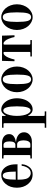

<svg xmlns="http://www.w3.org/2000/svg" viewBox="1127 -1653 754 3048"><g transform="rotate(-90 1504.0 -129.0)"><path d="M48 -237Q48 -344 107 -415Q166 -486 250 -486Q311 -486 354.5 -443Q398 -400 413 -328Q420 -296 420 -228H176Q176 -196 176.5 -179Q177 -162 179.5 -140Q182 -118 187 -99Q196 -62 222 -40Q248 -18 281 -18Q306 -18 327.5 -31Q349 -44 362.5 -65Q376 -86 385 -111Q394 -136 396 -162H422Q420 -138 414 -115Q408 -92 395 -69Q382 -46 365 -28Q348 -10 321 1Q294 12 261 12Q167 12 107.5 -60Q48 -132 48 -237ZM176 -256H304Q304 -362 290.5 -412Q277 -462 240 -462Q203 -462 189.5 -412Q176 -362 176 -256Z M682 -40Q682 -31 685.5 -27.5Q689 -24 698 -24H736Q768 -24 784 -55Q800 -86 800 -132Q800 -178 784 -206Q768 -234 736 -234H682ZM682 -262H729Q783 -262 783 -357Q783 -402 768.5 -426Q754 -450 729 -450H698Q689 -450 685.5 -446.5Q682 -443 682 -434ZM512 0V-24H550Q559 -24 562.5 -27.5Q566 -31 566 -40V-434Q566 -443 562.5 -446.5Q559 -450 550 -450H512V-474H753Q820 -474 859.5 -444Q899 -414 899 -360Q899 -315 864.5 -288.5Q830 -262 777 -255V-251Q846 -246 887 -213Q928 -180 928 -123Q928 -70 886 -35Q844 0 783 0Z M1188 -240Q1188 -184 1197 -140Q1206 -96 1219 -71Q1232 -46 1246.5 -33Q1261 -20 1274 -20Q1340 -20 1340 -237Q1340 -454 1274 -454Q1251 -454 1231.5 -426Q1212 -398 1200 -348Q1188 -298 1188 -240ZM1000 204H1056Q1065 204 1068.5 200.5Q1072 197 1072 188V-434Q1072 -443 1068.5 -446.5Q1065 -450 1056 -450H1000V-474H1188V-416H1194Q1208 -444 1232 -465Q1256 -486 1288 -486Q1340 -486 1382 -450Q1424 -414 1446 -357Q1468 -300 1468 -237Q1468 -174 1447 -117Q1426 -60 1385 -24Q1344 12 1292 12Q1260 12 1235 -7Q1210 -26 1194 -59L1188 -57V188Q1188 197 1191.5 200.5Q1195 204 1204 204H1260V228H1000Z M1708 -409Q1692 -356 1692 -237Q1692 -118 1708 -65Q1724 -12 1768 -12Q1812 -12 1828 -65Q1844 -118 1844 -237Q1844 -356 1828 -409Q1812 -462 1768 -462Q1724 -462 1708 -409ZM1581 -137.5Q1564 -184 1564 -237Q1564 -290 1581 -336.5Q1598 -383 1626 -415.5Q1654 -448 1691 -467Q1728 -486 1768 -486Q1808 -486 1845 -467Q1882 -448 1910 -415.5Q1938 -383 1955 -336.5Q1972 -290 1972 -237Q1972 -184 1955 -137.5Q1938 -91 1910 -58.5Q1882 -26 1845 -7Q1808 12 1768 12Q1728 12 1691 -7Q1654 -26 1626 -58.5Q1598 -91 1581 -137.5Z M2056 -276 2062 -474H2462L2468 -276H2440Q2434 -314 2412 -369Q2399 -402 2378.5 -426Q2358 -450 2336 -450Q2326 -450 2323 -447Q2320 -444 2320 -434V-40Q2320 -31 2323.5 -27.5Q2327 -24 2336 -24H2392V0H2132V-24H2188Q2197 -24 2200.5 -27.5Q2204 -31 2204 -40V-434Q2204 -444 2201 -447Q2198 -450 2188 -450Q2166 -450 2145.5 -426Q2125 -402 2112 -369Q2102 -344 2095 -321Q2088 -298 2086 -287L2084 -276Z M2696 -409Q2680 -356 2680 -237Q2680 -118 2696 -65Q2712 -12 2756 -12Q2800 -12 2816 -65Q2832 -118 2832 -237Q2832 -356 2816 -409Q2800 -462 2756 -462Q2712 -462 2696 -409ZM2569 -137.5Q2552 -184 2552 -237Q2552 -290 2569 -336.5Q2586 -383 2614 -415.5Q2642 -448 2679 -467Q2716 -486 2756 -486Q2796 -486 2833 -467Q2870 -448 2898 -415.5Q2926 -383 2943 -336.5Q2960 -290 2960 -237Q2960 -184 2943 -137.5Q2926 -91 2898 -58.5Q2870 -26 2833 -7Q2796 12 2756 12Q2716 12 2679 -7Q2642 -26 2614 -58.5Q2586 -91 2569 -137.5Z"/></g></svg>

Font: Old Standard TT
Style: Bold
Weight: 700
Designer: Alexey Kryukov <alexios@thessalonica.org.ru>
Version: Version 2.2